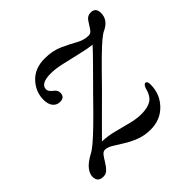

<svg xmlns="http://www.w3.org/2000/svg" viewBox="-126 -588 723 723"><g transform="rotate(-45 235.0 -227.0)"><path d="M411 -111Q411 -61 377.2 -26Q343.5 9 291.5 9Q259.5 9 233 -1.2Q206.5 -11.5 184.8 -25.2Q163 -39 146 -49.2Q129 -59.5 115.5 -59.5Q106 -59.5 98.2 -49.2Q90.5 -39 82.5 -25.5Q74.5 -12 64.5 -1.8Q54.5 8.5 40 8.5Q10.5 8.5 10.5 -20.5Q10.5 -36.5 23.8 -53.2Q37 -70 67.5 -86.5Q79.5 -92.5 98.2 -108.2Q117 -124 148 -154Q179 -184 227 -233.5Q278 -285 312 -319.2Q346 -353.5 362.5 -372Q338.5 -374.5 303.5 -383Q268.5 -391.5 233.8 -399.2Q199 -407 175.5 -407Q119.5 -407 119.5 -376.5Q119.5 -365.5 135.5 -353.5Q149 -343.5 149 -330Q149 -306 124 -306Q106.5 -306 95.8 -319Q85 -332 85 -356Q85 -398 115.2 -430.5Q145.5 -463 198 -463Q240 -463 271.2 -448.8Q302.5 -434.5 327.5 -420.5Q352.5 -406.5 376 -406.5Q389 -406.5 397.5 -420.5Q406 -434.5 416 -448.8Q426 -463 443.5 -463Q469.5 -463 469.5 -433.5Q469.5 -396.5 429 -378Q420 -374 402.2 -359.2Q384.5 -344.5 352.5 -313Q320.5 -281.5 267.5 -227Q214 -173.5 182.2 -142Q150.5 -110.5 130 -89.5Q160 -88.5 191.2 -80.5Q222.5 -72.5 252.2 -64.8Q282 -57 308 -57Q342 -57 361 -69.2Q380 -81.5 388.5 -115.5Q394 -130 401.5 -130Q411 -130 411 -111Z"/></g></svg>

Font: Fraunces 9pt Light
Style: Italic
Weight: 300
Italic angle: -16°
Version: Version 1.000;[0bf87f6ff]